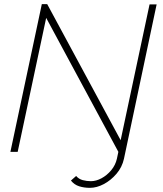

<svg xmlns="http://www.w3.org/2000/svg" viewBox="-20 -730 782 923"><path d="M412 173Q384 173 360.5 165.5Q337 158 321 138L346 116Q359 131 378 136Q397 141 417 141Q442 141 468 127Q494 113 514.5 88.5Q535 64 542 33L549 0L202 -644L65 0H30L181 -710H207L560 -56L699 -709H733L576 33Q567 74 540 105.5Q513 137 479 155Q445 173 412 173Z"/></svg>

Font: Raleway ExtraLight
Style: Italic
Weight: 200
Italic angle: -12°
Designer: Matt McInerney, Pablo Impallari, Rodrigo Fuenzalida
Foundry: Matt McInerney, Pablo Impallari, Rodrigo Fuenzalida
Version: Version 4.026